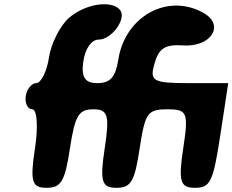

<svg xmlns="http://www.w3.org/2000/svg" viewBox="-20 -947 1110 917"><path d="M310 -862C268 -826 224 -740 214 -673C204 -606 176 -550 153 -550C131 -550 108 -521 103 -488C98 -455 112 -425 134 -425C157 -425 163 -342 147 -238C123 -80 132 -50 202 -50C272 -50 290 -80 314 -238C338 -396 356 -425 426 -425C496 -425 504 -396 480 -238C456 -80 466 -50 536 -50C606 -50 623 -80 647 -238C673 -409 685 -425 780 -425C875 -425 881 -409 855 -238C831 -80 841 -50 911 -50C985 -50 998 -79 1032 -300L1070 -550H880C709 -550 694 -560 718 -644C739 -717 769 -736 856 -730C988 -722 1054 -826 954 -884C783 -983 577 -870 545 -662C532 -579 507 -550 445 -550C385 -550 367 -579 378 -654C387 -716 417 -758 452 -758C514 -758 587 -860 553 -900C512 -948 387 -929 310 -862Z"/></svg>

Font: Hussar Skorodowane
Style: Ky
Weight: 700
Foundry: Cannot Into Space Fonts
Version: Version 0.892